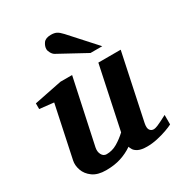

<svg xmlns="http://www.w3.org/2000/svg" viewBox="-175 -855 925 988"><g transform="rotate(-30 287.0 -361.0)"><path d="M571.8 -27.8Q558.6 -20.5 532 -11Q505.4 -1.5 474.1 5.4Q442.9 12.2 414.1 12.2Q379.9 12.2 362.1 3.4Q344.2 -5.4 337.4 -16.8Q330.6 -28.3 329.1 -35.2Q296.4 -12.7 257.6 -0.2Q218.8 12.2 169.9 12.2Q120.1 12.2 91.1 -8.8Q62 -29.8 51.5 -60.1Q41 -90.3 46.9 -117.2L111.8 -423.8L27.8 -433.1V-466.8L192.9 -500H262.2L180.2 -117.2Q175.3 -93.8 184.8 -75.9Q194.3 -58.1 212.9 -58.1Q246.6 -58.1 276.4 -75.7Q306.2 -93.3 333 -118.2L411.1 -487.8H543.9L461.9 -100.1Q456.1 -72.3 464.1 -60.1Q472.2 -47.9 487.8 -47.9Q495.6 -47.9 511 -54Q526.4 -60.1 571.8 -84ZM470.7 -550.8H400.9L238.8 -639.2Q228.5 -645 221.2 -658.2Q213.9 -671.4 213.9 -681.2Q213.9 -699.2 226.3 -716.6Q238.8 -733.9 271 -733.9Q291 -733.9 304 -727.3Q316.9 -720.7 334 -702.1Z"/></g></svg>

Font: Charis
Style: Bold Italic
Weight: 700
Italic angle: -11°
Designer: Walt Agee, Miriam Martin, Annie Olsen, Victor Gaultney, Lorna Priest, Alan Ward, Bob Hallissy, Martin Hosken, Sharon Cor
Foundry: SIL Global
Version: Version 7.000